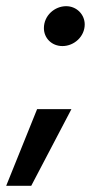

<svg xmlns="http://www.w3.org/2000/svg" viewBox="-79 -474 316 621"><path d="M123 -325C161 -325 195 -356 195 -395C195 -427 169 -454 135 -454C98 -454 63 -424 63 -383C63 -351 88 -325 123 -325ZM-59 127H22L152 -121H41Z"/></svg>

Font: Fixel Text 20240404 Medium
Style: Italic
Weight: 500
Width: 4
Italic angle: -10°
Designer: AlfaBravo + MacPaw
Foundry: Kyrylo Tkachov, Marchela Mozhyna, Serhii Makarenko, Maria Weinstein, Zakhar Kryvoshyya
Version: Version 1.211;Glyphs 3.2 (3225)